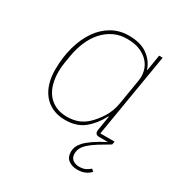

<svg xmlns="http://www.w3.org/2000/svg" viewBox="-170 -656 939 987"><g transform="rotate(30 300.0 -163.0)"><path d="M426 202Q395 202 373.5 186.5Q352 171 352 137Q352 123 357.5 108.5Q363 94 378 77.5Q393 61 420.5 42Q448 23 492 0H440Q412 0 417 -30L431 -115H428Q399 -59 355.5 -23.5Q312 12 244 12Q201 12 168.5 -3Q136 -18 114.5 -44.5Q93 -71 82 -107Q71 -143 71 -186Q71 -260 88.5 -323Q106 -386 137.5 -431.5Q169 -477 213.5 -502.5Q258 -528 313 -528Q382 -528 423.5 -498.5Q465 -469 480 -423H483L498 -516H519L436 -19H521L517 0Q479 22 452 39Q425 56 407.5 71.5Q390 87 381.5 102.5Q373 118 373 137Q373 161 388.5 172.5Q404 184 426 184Q450 184 465.5 176Q481 168 490 159L503 170Q492 184 472 193Q452 202 426 202ZM244 -7Q277 -7 305 -16.5Q333 -26 358 -48Q387 -74 412.5 -114Q438 -154 446 -204L471 -355Q475 -381 469 -408Q463 -435 444 -457.5Q425 -480 393 -494.5Q361 -509 313 -509Q270 -509 235 -492Q200 -475 173 -445Q146 -415 128.5 -374Q111 -333 103 -286L95 -237Q91 -214 91 -186Q91 -150 99.5 -117.5Q108 -85 126.5 -60.5Q145 -36 174 -21.5Q203 -7 244 -7Z"/></g></svg>

Font: IBM Plex Mono Thin
Style: Italic
Weight: 100
Italic angle: -9°
Monospace: yes
Designer: Mike Abbink, Paul van der Laan, Pieter van Rosmalen
Foundry: Bold Monday
Version: Version 2.3